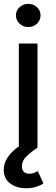

<svg xmlns="http://www.w3.org/2000/svg" viewBox="-24 -774 291 1006"><path d="M74.7 0V-545.9H172.4V0ZM112.8 212.4Q64 212.4 29.8 187.5Q-4.4 162.6 -4.4 116.2Q-4.4 81.5 16.8 49.6Q38.1 17.6 76.7 -8.3L172.4 0Q139.2 21.5 115 44.7Q90.8 67.9 90.8 98.1Q90.8 115.7 100.6 126Q110.4 136.2 130.4 136.2Q143.6 136.2 154.3 132.1Q165 127.9 174.3 122.6L203.6 188Q188.5 196.8 165.8 204.6Q143.1 212.4 112.8 212.4ZM124 -632.3Q97.7 -632.3 78.6 -650.1Q59.6 -668 59.6 -693.4Q59.6 -718.8 78.6 -736.3Q97.7 -753.9 124 -753.9Q150.9 -753.9 169.7 -736.3Q188.5 -718.8 188.5 -693.4Q188.5 -668 169.7 -650.1Q150.9 -632.3 124 -632.3Z"/></svg>

Font: Inter Cardless
Style: Regular
Weight: 400
Designer: Rasmus Andersson
Foundry: rsms
Version: Version 4.001;git-9221beed3